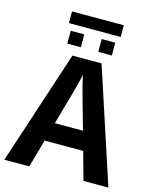

<svg xmlns="http://www.w3.org/2000/svg" viewBox="-130 -983 860 1070"><g transform="rotate(15 300.0 -448.0)"><path d="M600.1 0H456.5L411.6 -161.1H189L144 0H0L216.3 -658.7H384.3ZM300.3 -569.8Q296.4 -549.3 285.9 -508.5Q275.4 -467.8 219.2 -269.5H381.3Q324.2 -470.7 314.2 -510.3Q304.2 -549.8 300.3 -569.8ZM428.2 -715.8H350.1V-790H428.2ZM249.5 -715.8H171.4V-790H249.5ZM150.4 -896H449.2V-828.6H150.4Z"/></g></svg>

Font: Liberation Mono
Style: Bold
Weight: 700
Monospace: yes
Designer: Steve Matteson
Foundry: Ascender Corporation
Version: Version 2.1.5